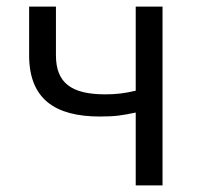

<svg xmlns="http://www.w3.org/2000/svg" viewBox="-20 -560 605 580"><path d="M390 0H471V-540H390V-286C356 -278 331 -275 298 -275C195 -275 149 -310 149 -393V-540H68V-393C68 -262 145 -208 282 -208C331 -208 351 -212 390 -220Z"/></svg>

Font: ChiuKong Gothic CL Normal
Style: Regular
Weight: 350
Designer: Ryoko NISHIZUKA 西塚涼子 (kana, bopomofo & ideographs); Paul D. Hunt (Latin, Greek & Cyrillic); Sandoll Communications 산돌커뮤니
Foundry: Adobe
Version: Version 1.300